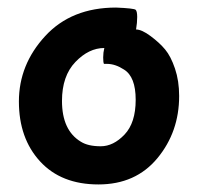

<svg xmlns="http://www.w3.org/2000/svg" viewBox="-20 -462 524 508"><path d="M287 -442Q335 -440 339 -436Q343 -432 343 -417Q343 -402 340 -384Q355 -384 378.5 -366.5Q402 -349 417 -331Q432 -313 443 -280.5Q454 -248 454 -208Q454 -113 396.5 -43.5Q339 26 240.5 26Q142 26 86 -35Q30 -96 30 -193.5Q30 -291 99.5 -366.5Q169 -442 287 -442ZM308 -278Q285 -293 263 -293H255Q253 -297 253 -310Q253 -323 256 -335Q215 -335 179.5 -298Q144 -261 144 -195Q144 -117 194 -87Q213 -75 246.5 -75Q280 -75 309.5 -106Q339 -137 339 -198Q339 -259 308 -278Z"/></svg>

Font: Bubblegum Sans
Style: Regular
Weight: 400
Designer: Angel Koziupa and Alejandro Paul
Foundry: Angel Koziupa and Alejandro Paul
Version: Version 1.001